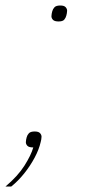

<svg xmlns="http://www.w3.org/2000/svg" viewBox="-39 -531 319 698"><path d="M87 -53Q101 -53 106.5 -47Q112 -41 112 -34Q112 -30 111 -24Q110 -18 109 -15Q103 12 87 42Q71 72 49 99.5Q27 127 2 147H-19Q26 109 50 71Q74 33 82 5Q66 5 60.5 -1Q55 -7 55 -14Q55 -18 56 -23.5Q57 -29 58 -32Q60 -40 66 -46.5Q72 -53 87 -53ZM174 -453Q159 -453 153.5 -459Q148 -465 148 -472Q148 -476 149 -481.5Q150 -487 151 -490Q153 -498 159 -504.5Q165 -511 180 -511Q194 -511 199.5 -505Q205 -499 205 -492Q205 -488 204 -482.5Q203 -477 202 -474Q200 -466 194.5 -459.5Q189 -453 174 -453Z"/></svg>

Font: IBM Plex Sans Thin
Style: Italic
Weight: 250
Italic angle: -11.31°
Designer: Mike Abbink, Paul van der Laan, Pieter van Rosmalen
Foundry: Bold Monday
Version: Version 3.201